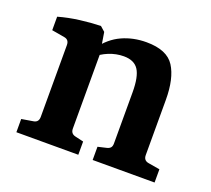

<svg xmlns="http://www.w3.org/2000/svg" viewBox="-83 -536 705 641"><g transform="rotate(20 269.5 -215.5)"><path d="M302 0V-47L332 -54Q341 -56 345.5 -61Q350 -66 350 -76V-258Q350 -313 334.5 -337Q319 -361 282 -361Q255 -361 229 -350.5Q203 -340 181 -320L182 -355Q211 -395 250.5 -413Q290 -431 337 -431Q410 -431 436.5 -389.5Q463 -348 463 -272V-76Q463 -57 481 -54L522 -47V0ZM31 0V-47L73 -54Q90 -57 90 -76V-331Q90 -350 73 -353L27 -361V-409Q62 -419 101 -424Q140 -429 175 -430L192 -415L204 -341V-76Q204 -58 221 -54L251 -47V0Z"/></g></svg>

Font: Yrsa SemiBold
Style: Regular
Weight: 600
Version: Version 2.004